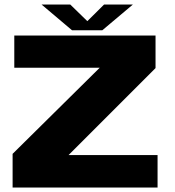

<svg xmlns="http://www.w3.org/2000/svg" viewBox="-20 -833 776 853"><path d="M36 0V-149.5L423 -532H43.5V-675H671V-530.5L284.5 -144H680V0ZM300 -698.5 164.5 -813H292L368 -739L442.5 -813H570.5L434.5 -698.5Z"/></svg>

Font: Anybody ExtraExpanded ExtraBold
Style: Regular
Weight: 800
Width: 8
Designer: Tyler Finck
Foundry: Etcetera Type Company
Version: Version 1.010; ttfautohint (v1.8.3) -l 8 -r 50 -G 200 -x 14 